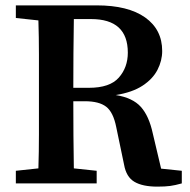

<svg xmlns="http://www.w3.org/2000/svg" viewBox="-20 -683 706 715"><path d="M319 -612H255Q254 -548 253.5 -484Q253 -420 253 -356H311Q389 -356 422.5 -394Q456 -432 456 -487Q456 -612 319 -612ZM39 -616V-663H340Q457 -663 520.5 -618Q584 -573 584 -493Q584 -457 566.5 -423Q549 -389 511 -364Q473 -339 411 -329Q474 -319 504.5 -285Q535 -251 549 -186L580 -55L657 -47V0Q632 7 613.5 9.5Q595 12 566 12Q511 12 480.5 -6Q450 -24 442 -70L413 -209Q402 -265 375.5 -285.5Q349 -306 296 -306H253Q253 -239 253.5 -177.5Q254 -116 255 -56L340 -47V0H39V-47L123 -56Q125 -118 125 -182Q125 -246 125 -310V-353Q125 -416 125 -479.5Q125 -543 123 -607Z"/></svg>

Font: Source Serif Pro Semibold
Style: Regular
Weight: 600
Designer: Frank Grießhammer
Foundry: Adobe Systems Incorporated
Version: Version 3.000;hotconv 1.0.109;makeotfexe 2.5.65596